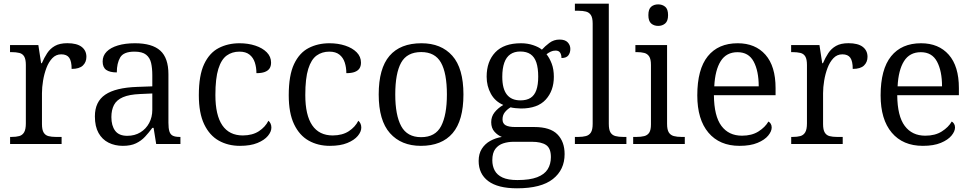

<svg xmlns="http://www.w3.org/2000/svg" viewBox="-20 -780 5264 1040"><path d="M34.7 0V-38.3H42.7Q67.3 -38.3 84.3 -43Q101.3 -47.7 110.7 -63.5Q120 -79.3 120 -111.7V-428.3Q120 -458.7 111.2 -473.8Q102.3 -489 84.7 -493.3Q67 -497.7 41.3 -497.7H34.3V-536H187.7L202.7 -437.7H206.7Q219.3 -467.3 235.5 -492Q251.7 -516.7 277.5 -531.3Q303.3 -546 345 -546Q396.3 -546 422.2 -526.2Q448 -506.3 448 -472.3Q448 -443.3 428.8 -425Q409.7 -406.7 368 -406.7Q368 -448.3 355 -467Q342 -485.7 311.7 -485.7Q283.3 -485.7 263.5 -465Q243.7 -444.3 231.5 -412Q219.3 -379.7 213.3 -343.3Q207.3 -307 207.3 -275.3V-108Q207.3 -77 216.5 -62Q225.7 -47 242.5 -42.7Q259.3 -38.3 283.3 -38.3H313.7V0Z M645.3 10Q602.3 10 567.8 -7.3Q533.3 -24.7 513.7 -59.8Q494 -95 494 -149.7Q494 -229.3 550.2 -267.3Q606.3 -305.3 722.7 -309.3L805 -312.3V-372.3Q805 -410.3 798.5 -438.8Q792 -467.3 771.3 -483.8Q750.7 -500.3 708.3 -500.3Q649.3 -500.3 631 -468.8Q612.7 -437.3 612.7 -387.7Q575 -387.7 555.5 -401.3Q536 -415 536 -447Q536 -478 557.5 -500Q579 -522 618.5 -533.8Q658 -545.7 711 -545.7Q804 -545.7 848.2 -505.8Q892.3 -466 892.3 -377.7V-115Q892.3 -84.3 897.7 -67.8Q903 -51.3 916.2 -44.8Q929.3 -38.3 953.3 -38.3H957.3V0H826L812 -87.3H805Q786.3 -61.7 765.7 -39.5Q745 -17.3 716.7 -3.7Q688.3 10 645.3 10ZM669.3 -44.3Q709.7 -44.3 740.3 -63Q771 -81.7 788 -113.7Q805 -145.7 805 -185.3V-273.7L738.7 -270.7Q680.3 -268.3 646 -253.5Q611.7 -238.7 597.5 -211.5Q583.3 -184.3 583.3 -145.7Q583.3 -99 603.8 -71.7Q624.3 -44.3 669.3 -44.3Z M1279.7 10Q1215.3 10 1165.2 -18.2Q1115 -46.3 1086 -106.8Q1057 -167.3 1057 -264.3Q1057 -372 1085.8 -433Q1114.7 -494 1164.7 -519.8Q1214.7 -545.7 1277.3 -545.7Q1324.3 -545.7 1363.2 -532.8Q1402 -520 1425.2 -496.5Q1448.3 -473 1448.3 -441Q1448.3 -422 1440.2 -409.5Q1432 -397 1414.5 -390.3Q1397 -383.7 1369 -383.7Q1369 -414.3 1360.5 -441Q1352 -467.7 1331.7 -484Q1311.3 -500.3 1277 -500.3Q1237.3 -500.3 1208 -479.2Q1178.7 -458 1162.7 -406.8Q1146.7 -355.7 1146.7 -265.3Q1146.7 -156.3 1184.2 -101.3Q1221.7 -46.3 1295.7 -46.3Q1347.7 -46.7 1382.3 -69.3Q1417 -92 1434 -126Q1441.7 -119.3 1445.8 -110Q1450 -100.7 1450 -88.7Q1450 -66.7 1431 -43.8Q1412 -21 1374.3 -5.5Q1336.7 10 1279.7 10Z M1766.7 10Q1702.3 10 1652.2 -18.2Q1602 -46.3 1573 -106.8Q1544 -167.3 1544 -264.3Q1544 -372 1572.8 -433Q1601.7 -494 1651.7 -519.8Q1701.7 -545.7 1764.3 -545.7Q1811.3 -545.7 1850.2 -532.8Q1889 -520 1912.2 -496.5Q1935.3 -473 1935.3 -441Q1935.3 -422 1927.2 -409.5Q1919 -397 1901.5 -390.3Q1884 -383.7 1856 -383.7Q1856 -414.3 1847.5 -441Q1839 -467.7 1818.7 -484Q1798.3 -500.3 1764 -500.3Q1724.3 -500.3 1695 -479.2Q1665.7 -458 1649.7 -406.8Q1633.7 -355.7 1633.7 -265.3Q1633.7 -156.3 1671.2 -101.3Q1708.7 -46.3 1782.7 -46.3Q1834.7 -46.7 1869.3 -69.3Q1904 -92 1921 -126Q1928.7 -119.3 1932.8 -110Q1937 -100.7 1937 -88.7Q1937 -66.7 1918 -43.8Q1899 -21 1861.3 -5.5Q1823.7 10 1766.7 10Z M2259.7 10Q2153.3 10 2092.3 -58.7Q2031.3 -127.3 2031.3 -268.3Q2031.3 -409.3 2089.8 -477.5Q2148.3 -545.7 2263 -545.7Q2369.7 -545.7 2430 -478Q2490.3 -410.3 2490.3 -268.3Q2490.3 -127.3 2431.7 -58.7Q2373 10 2259.7 10ZM2261 -37Q2338.3 -37 2369.5 -97.2Q2400.7 -157.3 2400.7 -268.3Q2400.7 -384 2368.5 -441Q2336.3 -498 2261.7 -498Q2184.7 -498 2152.8 -440.5Q2121 -383 2121 -268.3Q2121 -156 2153.3 -96.5Q2185.7 -37 2261 -37Z M2780.3 240Q2677 240 2624.8 201Q2572.7 162 2572.7 91.7Q2572.7 52.7 2590 25.7Q2607.3 -1.3 2635.8 -17Q2664.3 -32.7 2698.3 -38.3Q2676.3 -46.7 2658.5 -66.5Q2640.7 -86.3 2640.7 -118.3Q2640.7 -148.3 2658.5 -171Q2676.3 -193.7 2706 -211.7Q2662 -230.3 2639 -272Q2616 -313.7 2616 -364.7Q2616 -447.3 2662.7 -496.5Q2709.3 -545.7 2802 -545.7Q2838 -545.7 2868.3 -535.3Q2898.7 -525 2915.3 -511Q2931.7 -529.3 2955.7 -547.5Q2979.7 -565.7 3011 -565.7Q3041 -565.7 3055.2 -550.5Q3069.3 -535.3 3069.3 -515Q3069.3 -494.3 3058.5 -480Q3047.7 -465.7 3021.3 -465.7Q3021.3 -483.3 3014 -494.7Q3006.7 -506 2989.7 -506Q2975 -506 2963.5 -500.5Q2952 -495 2940.3 -486.3Q2957 -465.3 2968.5 -435Q2980 -404.7 2980 -364Q2980 -289 2936.2 -240.7Q2892.3 -192.3 2802 -192.3Q2790 -192.3 2772.2 -194.2Q2754.3 -196 2745.7 -198.7Q2727.7 -188.3 2714.8 -172.3Q2702 -156.3 2702 -133.3Q2702 -111.3 2718.5 -101.7Q2735 -92 2771 -92H2874Q2960.3 -92 2999.3 -52.3Q3038.3 -12.7 3038.3 54.7Q3038.3 139.7 2974.8 189.8Q2911.3 240 2780.3 240ZM2782.7 195.3Q2849.7 195.3 2889.5 180Q2929.3 164.7 2946.7 136.7Q2964 108.7 2964 71Q2964 22.7 2937.7 5.3Q2911.3 -12 2861.3 -12H2762Q2732 -12 2705.8 -3.5Q2679.7 5 2663.2 26.5Q2646.7 48 2646.7 88.3Q2646.7 119 2659.5 143.3Q2672.3 167.7 2702 181.5Q2731.7 195.3 2782.7 195.3ZM2799 -236.3Q2832.7 -236.3 2853.8 -249.8Q2875 -263.3 2885.2 -292Q2895.3 -320.7 2895.3 -365Q2895.3 -411 2885.3 -441.2Q2875.3 -471.3 2853.8 -486.2Q2832.3 -501 2798.3 -501Q2766 -501 2744.2 -485.8Q2722.3 -470.7 2711.5 -440Q2700.7 -409.3 2700.7 -364Q2700.7 -299.3 2725.5 -267.8Q2750.3 -236.3 2799 -236.3Z M3094 0V-38.3H3111.7Q3136 -38.3 3153.7 -43Q3171.3 -47.7 3180.8 -62.5Q3190.3 -77.3 3190.3 -109.3V-652.3Q3190.3 -683.7 3180.7 -698.3Q3171 -713 3154 -717.3Q3137 -721.7 3114.3 -721.7H3094V-760H3277.7V-109.3Q3277.7 -77.3 3286.8 -62.5Q3296 -47.7 3313.5 -43Q3331 -38.3 3356.3 -38.3H3373V0Z M3409.7 0V-38.3H3427.3Q3451.7 -38.3 3469.3 -42.7Q3487 -47 3496.5 -61.3Q3506 -75.7 3506 -106.3V-428.3Q3506 -459.7 3496.3 -474.3Q3486.7 -489 3469.7 -493.3Q3452.7 -497.7 3430 -497.7H3421.7V-536H3593.3V-109.3Q3593.3 -77.3 3602.8 -62.5Q3612.3 -47.7 3629.8 -43Q3647.3 -38.3 3672 -38.3H3689.3V0ZM3545.3 -639.7Q3522.3 -639.7 3507.2 -652.8Q3492 -666 3492 -698Q3492 -730.7 3507.2 -743.5Q3522.3 -756.3 3545.3 -756.3Q3567.3 -756.3 3583 -743.5Q3598.7 -730.7 3598.7 -698Q3598.7 -666 3583 -652.8Q3567.3 -639.7 3545.3 -639.7Z M3985.7 10Q3877.7 10 3817.3 -61.5Q3757 -133 3757 -263.3Q3757 -404.7 3813.8 -475.2Q3870.7 -545.7 3976 -545.7Q4071.3 -545.7 4126.2 -483.5Q4181 -421.3 4181 -302.7V-264.3H3847Q3848 -151 3887.7 -98Q3927.3 -45 3999 -45Q4052.3 -45 4088.5 -68Q4124.7 -91 4142.3 -121.7Q4149.3 -118 4154.7 -109.7Q4160 -101.3 4160 -89.3Q4160 -68.7 4141 -45.5Q4122 -22.3 4083.3 -6.2Q4044.7 10 3985.7 10ZM4089.7 -312.3Q4089.7 -395.3 4062.5 -446.3Q4035.3 -497.3 3975 -497.3Q3914.3 -497.3 3883.8 -448.8Q3853.3 -400.3 3849 -312.3Z M4265.7 0V-38.3H4273.7Q4298.3 -38.3 4315.3 -43Q4332.3 -47.7 4341.7 -63.5Q4351 -79.3 4351 -111.7V-428.3Q4351 -458.7 4342.2 -473.8Q4333.3 -489 4315.7 -493.3Q4298 -497.7 4272.3 -497.7H4265.3V-536H4418.7L4433.7 -437.7H4437.7Q4450.3 -467.3 4466.5 -492Q4482.7 -516.7 4508.5 -531.3Q4534.3 -546 4576 -546Q4627.3 -546 4653.2 -526.2Q4679 -506.3 4679 -472.3Q4679 -443.3 4659.8 -425Q4640.7 -406.7 4599 -406.7Q4599 -448.3 4586 -467Q4573 -485.7 4542.7 -485.7Q4514.3 -485.7 4494.5 -465Q4474.7 -444.3 4462.5 -412Q4450.3 -379.7 4444.3 -343.3Q4438.3 -307 4438.3 -275.3V-108Q4438.3 -77 4447.5 -62Q4456.7 -47 4473.5 -42.7Q4490.3 -38.3 4514.3 -38.3H4544.7V0Z M4978.7 10Q4870.7 10 4810.3 -61.5Q4750 -133 4750 -263.3Q4750 -404.7 4806.8 -475.2Q4863.7 -545.7 4969 -545.7Q5064.3 -545.7 5119.2 -483.5Q5174 -421.3 5174 -302.7V-264.3H4840Q4841 -151 4880.7 -98Q4920.3 -45 4992 -45Q5045.3 -45 5081.5 -68Q5117.7 -91 5135.3 -121.7Q5142.3 -118 5147.7 -109.7Q5153 -101.3 5153 -89.3Q5153 -68.7 5134 -45.5Q5115 -22.3 5076.3 -6.2Q5037.7 10 4978.7 10ZM5082.7 -312.3Q5082.7 -395.3 5055.5 -446.3Q5028.3 -497.3 4968 -497.3Q4907.3 -497.3 4876.8 -448.8Q4846.3 -400.3 4842 -312.3Z"/></svg>

Font: Noto Serif Hentaigana ExtraLight
Style: Regular
Weight: 200
Designer: Kazuhiro Yamada
Foundry: nipponia
Version: Version 1.000